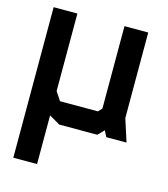

<svg xmlns="http://www.w3.org/2000/svg" viewBox="-114 -640 827 945"><g transform="rotate(15 300.0 -167.5)"><path d="M524 -551V-115L561 0H458L442 -31L412 0H218L163 -32V216H42V-551H163V-156L192 -112H385L403 -131V-551Z"/></g></svg>

Font: Kode Mono
Style: Bold
Weight: 700
Monospace: yes
Designer: Isa Ozler
Foundry: Kadena LLC
Version: Version 1.206;gftools[0.9.28]